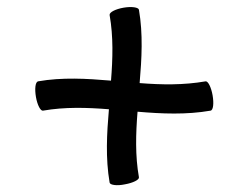

<svg xmlns="http://www.w3.org/2000/svg" viewBox="-20 -542 679 550"><path d="M103 -225C166 -236 229 -234 292 -229C286 -159 282 -89 294 -19C295 -12 315 -9 338 -14C361 -18 379 -27 378 -34C367 -96 369 -159 374 -222C444 -216 514 -213 583 -225C591 -226 593 -246 589 -269C585 -292 576 -310 569 -309C506 -298 443 -299 380 -304C386 -374 390 -445 378 -514C377 -521 357 -524 334 -520C311 -516 293 -507 294 -499C305 -437 303 -374 298 -311C228 -317 158 -321 89 -309C81 -307 79 -287 83 -264C87 -241 96 -224 103 -225Z"/></svg>

Font: Nupuram Expanded Light
Style: Regular
Weight: 300
Width: 7
Designer: Santhosh Thottingal (santhosh.thottingal@gmail.com)
Foundry: SMC
Version: Version 1.000